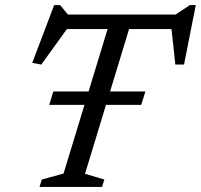

<svg xmlns="http://www.w3.org/2000/svg" viewBox="-20 -740 795 760"><path d="M175 -325 191 -378H555.5L539 -325ZM689.5 -625H203.5L254.5 -638.5L143.5 -484.5L107.5 -491L194.5 -720H218L256.5 -673L216.5 -682.5H710.5L661 -673L731.5 -720H755L708.5 -484.5H674L657.5 -637.5ZM414 -651.5H499L316.5 -52L393 -29.5L384 0H136.5L145.5 -29.5L231.5 -53Z"/></svg>

Font: Newsreader 14pt
Style: Italic
Weight: 400
Italic angle: -17°
Designer: Hugues Gentile
Foundry: Production Type
Version: Version 1.003